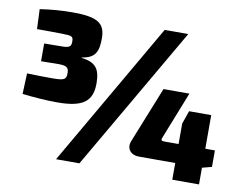

<svg xmlns="http://www.w3.org/2000/svg" viewBox="-76 -801 1154 906"><g transform="rotate(10 501.0 -348.0)"><path d="M371 -388C370 -454 350 -483 281 -492V-494C346 -503 359 -537 359 -599C359 -673 320 -696 202 -696C151 -696 99 -692 46 -684L50 -589C83 -589 129 -589 176 -588C217 -587 224 -584 224 -561C224 -539 220 -529 180 -529L95 -528V-443L180 -444C222 -444 228 -433 228 -408C228 -379 218 -373 163 -373C125 -373 100 -373 40 -375L36 -276C88 -270 146 -265 203 -265C327 -265 372 -299 371 -388ZM644 -690 245 0H357L757 -690ZM976 -171H930V-332H824L802 -269V-171H732C721 -171 717 -175 720 -184L811 -414H687L580 -147C564 -109 589 -80 627 -80H802V0H930V-80L976 -92Z"/></g></svg>

Font: Exo 2 Extra Bold
Style: Regular
Weight: 800
Designer: Natanael Gama
Version: Version 1.001;PS 001.001;hotconv 1.0.88;makeotf.lib2.5.64775